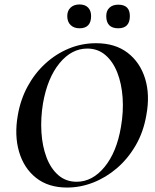

<svg xmlns="http://www.w3.org/2000/svg" viewBox="-20 -830 695 862"><path d="M281 12Q197 12 142 -31.5Q87 -75 65.5 -149Q44 -223 60 -313Q72 -383 104 -442Q136 -501 183.5 -544.5Q231 -588 289 -612Q347 -636 411 -636Q497 -636 553 -593Q609 -550 631.5 -477Q654 -404 637 -313Q624 -237 589 -177Q554 -117 505 -75Q456 -33 398.5 -10.5Q341 12 281 12ZM324 -14Q395 -14 449.5 -80.5Q504 -147 523 -260Q535 -329 530.5 -392Q526 -455 506.5 -504.5Q487 -554 453 -583Q419 -612 372 -612Q301 -612 247 -546Q193 -480 173 -366Q162 -299 166 -236Q170 -173 189 -123Q208 -73 242 -43.5Q276 -14 324 -14ZM337 -703Q312 -703 297 -717.5Q282 -732 282 -758Q282 -782 297 -796Q312 -810 337 -810Q362 -810 375.5 -796Q389 -782 389 -758Q389 -703 337 -703ZM511 -703Q457 -703 457 -758Q457 -782 471.5 -795.5Q486 -809 511 -809Q563 -809 563 -758Q563 -703 511 -703Z"/></svg>

Font: Cormorant Infant Light
Style: Italic
Weight: 300
Italic angle: -10°
Designer: Christian Thalmann (Catharsis Fonts)
Foundry: Catharsis Fonts
Version: Version 4.001